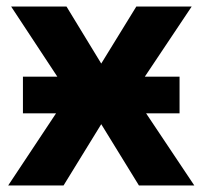

<svg xmlns="http://www.w3.org/2000/svg" viewBox="-20 -566 618 586"><path d="M50 -332H155L14 -546H183L289 -372L396 -546H565L422 -332H528V-220H426L573 0H404L289 -187L174 0H5L151 -220H50Z"/></svg>

Font: Noto Sans
Style: Bold
Weight: 700
Designer: Monotype Design Team
Foundry: Monotype Imaging Inc.
Version: Version 2.000;GOOG;noto-source:20170915:90ef993387c0; ttfaut